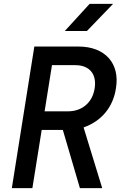

<svg xmlns="http://www.w3.org/2000/svg" viewBox="-20 -970 640 990"><path d="M314 -810H428L563 -950H442ZM41 0H147L195 -300H304L392 0H507L411 -313C503 -345 564 -418 578 -516C599 -644 521 -730 385 -730H157ZM210 -396 248 -634H369C441 -634 480 -588 468 -514C457 -442 404 -396 331 -396Z"/></svg>

Font: JetBrains Mono SemiBold
Style: Italic
Weight: 472
Italic angle: -9°
Monospace: yes
Designer: Philipp Nurullin, Konstantin Bulenkov
Foundry: JetBrains
Version: Version 2.305